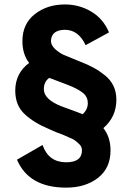

<svg xmlns="http://www.w3.org/2000/svg" viewBox="-20 -734 582 866"><path d="M504.9 -284.2Q504.9 -207 446.3 -156.2Q478.5 -115.2 478.5 -55.7Q478.5 24.4 421.9 68.4Q365.2 112.3 278.3 112.3Q110.4 112.3 56.6 -13.7Q95.7 -36.1 171.9 -80.1Q199.2 -2 278.3 -2Q349.6 -2 349.6 -55.7Q349.6 -65.4 345.7 -73.2Q341.8 -81.1 333 -87.9Q325.2 -95.7 316.4 -101.6Q306.6 -108.4 291 -114.3Q276.4 -121.1 264.6 -126Q252.9 -130.9 233.4 -137.7Q213.9 -146.5 202.1 -151.4Q131.8 -180.7 90.8 -219.7Q48.8 -258.8 48.8 -325.2Q48.8 -403.3 111.3 -450.2Q81.1 -489.3 81.1 -548.8Q81.1 -626 136.7 -669.9Q192.4 -713.9 272.5 -713.9Q337.9 -713.9 391.6 -681.6Q445.3 -650.4 471.7 -587.9Q436.5 -568.4 366.2 -530.3Q334 -599.6 272.5 -599.6Q244.1 -599.6 226.6 -586.9Q210 -573.2 210 -548.8Q210 -530.3 228.5 -512.7Q247.1 -496.1 265.6 -487.3Q285.2 -478.5 327.1 -461.9Q339.8 -457 346.7 -454.1Q380.9 -440.4 405.3 -426.8Q428.7 -414.1 454.1 -393.6Q478.5 -374 492.2 -345.7Q504.9 -318.4 504.9 -284.2ZM177.7 -332Q177.7 -285.2 258.8 -253.9Q263.7 -252 298.8 -239.3Q334 -226.6 352.5 -218.8Q376 -239.3 376 -268.6Q376 -297.9 353.5 -315.4Q332 -333 287.1 -350.6Q213.9 -377.9 202.1 -382.8Q177.7 -365.2 177.7 -332Z"/></svg>

Font: LeFont
Style: Regular
Weight: 700
Designer: Leryon MEDIA
Version: Version 1.0